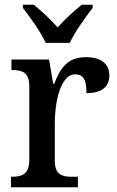

<svg xmlns="http://www.w3.org/2000/svg" viewBox="-20 -786 493 806"><path d="M172 -606H273C293 -651 340 -715 369 -753V-766H323C291 -740 250 -703 222 -671C194 -703 154 -740 122 -766H76V-753C105 -715 152 -651 172 -606ZM26 0H307V-44H281C242 -44 210 -52 210 -111V-271C210 -353 233 -474 295 -474C331 -474 343 -450 343 -395C409 -395 439 -423 439 -469C439 -516 407 -546 341 -546C262 -546 233 -499 208 -435H203L186 -536H28V-492H31C72 -492 103 -483 103 -424V-116C103 -53 71 -44 29 -44H26Z"/></svg>

Font: Noto Serif Myanmar SemiCondensed Medium
Style: Regular
Weight: 500
Width: 4
Designer: Ben Mitchell and the Monotype Design Team
Foundry: Monotype Imaging Inc.
Version: Version 2.106